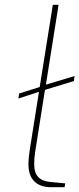

<svg xmlns="http://www.w3.org/2000/svg" viewBox="-20 -783 332 803"><path d="M132 -179Q131 -172 127 -147Q123 -122 123 -97Q123 -60 140 -42.5Q157 -25 190 -22L253 -16L250 0H195Q148 0 123.5 -24.5Q99 -49 99 -96Q99 -125 108 -179L143 -399L57 -371L60 -392L146 -419L201 -763H225L172 -429L292 -465L289 -444L168 -407Z"/></svg>

Font: Exo Thin
Style: Italic
Weight: 250
Italic angle: -9°
Designer: Natanael Gama
Foundry: Natanael Gama
Version: Version 1.500; ttfautohint (v1.6)